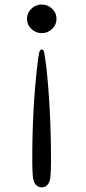

<svg xmlns="http://www.w3.org/2000/svg" viewBox="-20 -478 383 851"><path d="M165 -258.8Q172.9 -258.8 175.8 -245.1Q178.7 -231.4 185.5 -179.7Q195.3 -89.8 200.7 15.1Q206.1 120.1 206.1 234.4Q206.1 252 205.6 267.6Q205.1 283.2 204.1 295.9Q203.1 325.2 192.4 338.9Q181.6 352.5 165 352.5Q148.4 352.5 137.2 338.9Q126 325.2 125 295.9Q124 283.2 123.5 267.6Q123 252 123 234.4Q123 3.9 144.5 -179.7Q150.4 -231.4 153.8 -245.1Q157.2 -258.8 165 -258.8ZM165 -458Q191.4 -458 210.9 -439.5Q230.5 -420.9 230.5 -394.5Q230.5 -368.2 210.9 -349.6Q191.4 -331.1 165 -331.1Q138.7 -331.1 119.1 -349.6Q99.6 -368.2 99.6 -394.5Q99.6 -420.9 119.1 -439.5Q138.7 -458 165 -458Z"/></svg>

Font: Padauk Book
Style: Regular
Weight: 400
Designer: Debbi Hosken, Becca Hirsbrunner Spalinger
Foundry: SIL International
Version: Version 5.000